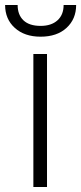

<svg xmlns="http://www.w3.org/2000/svg" viewBox="-55 -743 322 763"><path d="M131.8 0H77.6V-528.3H131.8ZM247.6 -723.1Q247.6 -667.5 209.5 -632.3Q171.4 -597.2 106.4 -597.2Q42.5 -597.2 3.9 -632.1Q-34.7 -667 -34.7 -723.1H15.1Q15.1 -684.1 38.3 -662.1Q61.5 -640.1 106.4 -640.1Q148.9 -640.1 173.3 -662.1Q197.8 -684.1 197.8 -723.1Z"/></svg>

Font: MAUL Condensed Light
Style: Light
Weight: 300
Designer: MAUL
Version: Version 2.137; 2017; ttfautohint (v1.8.3)